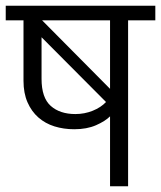

<svg xmlns="http://www.w3.org/2000/svg" viewBox="-30 -650 562 670"><path d="M512 -579H417V0H354V-244Q337 -227 305 -213Q273 -199 229 -199Q192 -199 160 -209Q128 -219 104 -240Q80 -261 66 -293Q52 -325 52 -368V-579H-10V-630H512ZM115 -375Q115 -309 147 -280.5Q179 -252 233 -252Q265 -252 293.5 -263.5Q322 -275 340 -294L115 -520ZM354 -579H117L354 -340Z"/></svg>

Font: Mukta Light
Style: Regular
Weight: 300
Designer: Girish Dalvi and Yashodeep Gholap
Foundry: Ek Type
Version: Version 2.538;PS 1.002;hotconv 16.6.51;makeotf.lib2.5.65220;